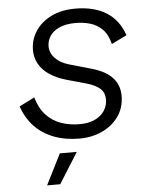

<svg xmlns="http://www.w3.org/2000/svg" viewBox="-60 -719 759 1004"><g transform="rotate(-5 319.5 -217.0)"><path d="M337 8Q263 8 203.5 -14.5Q144 -37 102.5 -80Q61 -123 39 -187L119 -227Q136 -169 169 -133.5Q202 -98 247 -82.5Q292 -67 344 -67Q393 -67 426 -83.5Q459 -100 475.5 -126.5Q492 -153 492 -183Q492 -220 468.5 -241Q445 -262 400 -275L293 -305Q242 -320 206.5 -344Q171 -368 152.5 -401Q134 -434 134 -473Q134 -528 163.5 -573Q193 -618 246.5 -644.5Q300 -671 373 -671Q470 -671 535 -631Q600 -591 628 -509L548 -470Q535 -522 507 -549Q479 -576 443 -586Q407 -596 368 -596Q318 -596 284 -581Q250 -566 233.5 -541Q217 -516 217 -486Q217 -452 243 -424.5Q269 -397 313 -384L432 -350Q505 -329 540 -290.5Q575 -252 575 -196Q575 -134 542.5 -88Q510 -42 456 -17Q402 8 337 8ZM316 76 215 237H146L227 76Z"/></g></svg>

Font: Work Sans
Style: Italic
Weight: 400
Italic angle: -13°
Designer: Wei Huang
Foundry: Wei Huang
Version: Version 2.012